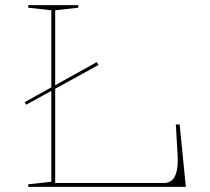

<svg xmlns="http://www.w3.org/2000/svg" viewBox="-20 -728 817 748"><path d="M82 -320 76 -330 357 -486 364 -475ZM90 0V-10L180 -20V-688L90 -698V-708H285V-698L195 -688V-15H619Q637 -15 649.5 -25.5Q662 -36 668 -60Q674 -84 672 -123L665 -243H680L704 0Z"/></svg>

Font: Kalnia SemiExpanded Thin
Style: Regular
Weight: 250
Width: 6
Designer: Frida Medrano
Foundry: Frida Medrano
Version: Version 1.105